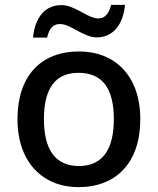

<svg xmlns="http://www.w3.org/2000/svg" viewBox="-20 -761 649 791"><path d="M116 -606H174C183 -644 199 -662 227 -662C272 -662 323 -607 379 -607C443 -607 487 -656 495 -741H438C428 -704 412 -685 385 -685C341 -685 290 -740 233 -740C168 -740 124 -692 116 -606ZM558 -270C558 -449 453 -549 306 -549C149 -549 52 -449 52 -270C52 -91 158 10 303 10C459 10 558 -91 558 -270ZM161 -270C161 -392 204 -461 304 -461C405 -461 449 -392 449 -270C449 -149 405 -77 305 -77C205 -77 161 -149 161 -270Z"/></svg>

Font: Noto Sans Malayalam Medium
Style: Regular
Weight: 500
Designer: Jelle Bosma - Monotype Design Team
Foundry: Monotype Imaging Inc.
Version: Version 2.104